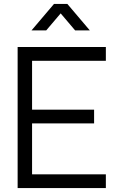

<svg xmlns="http://www.w3.org/2000/svg" viewBox="-20 -960 610 980"><path d="M141 -805 255.7 -940H323.7L438.3 -805H363.3L289.7 -891.7L216 -805ZM70 0V-720H520.3V-649.7H143.7V-400.3H460.3V-330H143.7V-70.3H520.3V0Z"/></svg>

Font: Vela Sans GX ExtLt
Style: Regular
Weight: 200
Designer: Principal design: Mikhail Sharanda - project Manrope.
Design modification: Ravid Balaliev
Foundry: Mikhail Sharanda
Version: Version 1.001